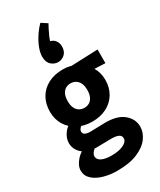

<svg xmlns="http://www.w3.org/2000/svg" viewBox="-287 -1039 1147 1374"><g transform="rotate(-30 286.5 -351.5)"><path d="M302 -948 351 -916Q344 -905 332.5 -882Q321 -859 310.5 -835.5Q300 -812 297 -799Q325 -792 338.5 -771Q352 -750 352 -726Q352 -683 327.5 -661.5Q303 -640 274 -640Q242 -640 217 -662.5Q192 -685 192 -731Q192 -762 206 -799.5Q220 -837 244.5 -875.5Q269 -914 302 -948ZM353 -364Q353 -398 342.5 -420Q332 -442 313.5 -453.5Q295 -465 271 -465Q248 -465 230 -454Q212 -443 201.5 -420.5Q191 -398 191 -363Q191 -330 201.5 -307.5Q212 -285 230.5 -274Q249 -263 273 -263Q296 -263 314 -274Q332 -285 342.5 -307.5Q353 -330 353 -364ZM501 -363Q501 -299 472 -250.5Q443 -202 391.5 -175.5Q340 -149 273 -149Q206 -149 154 -176Q102 -203 72.5 -251Q43 -299 43 -361Q43 -427 71.5 -476Q100 -525 152 -552Q204 -579 273 -579Q337 -579 388.5 -550Q440 -521 470.5 -472.5Q501 -424 501 -363ZM561 -578V-465L380 -473L273 -567ZM173 -41 226 3Q192 19 175.5 38Q159 57 159 74Q159 100 188 115Q217 130 272 130Q330 130 368 112Q406 94 406 65Q406 42 383 32.5Q360 23 320 24L206 26Q155 27 120 9.5Q85 -8 66.5 -37Q48 -66 48 -99Q48 -142 79 -182Q110 -222 174 -241L191 -166Q178 -157 171.5 -147Q165 -137 165 -129Q165 -109 182 -101Q199 -93 230 -94L340 -97Q444 -99 497 -55Q550 -11 550 52Q550 100 517.5 144.5Q485 189 418.5 217Q352 245 251 245Q191 245 139 230Q87 215 55 185.5Q23 156 23 113Q23 73 60 31Q97 -11 173 -41Z"/></g></svg>

Font: Yaldevi
Style: Bold
Weight: 700
Designer: Sol Matas, Rajitha Manaperi, Kosala Senevirathne
Foundry: Mooniak
Version: Version 1.100